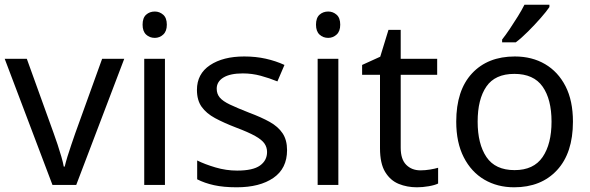

<svg xmlns="http://www.w3.org/2000/svg" viewBox="-20 -786 2509 816"><path d="M203 0 0 -536H94L208 -220Q216 -198 225 -171Q234 -144 241 -119.5Q248 -95 251 -78H255Q259 -95 266.5 -120Q274 -145 283.5 -172Q293 -199 300 -220L414 -536H508L304 0Z M638 -737Q658 -737 673.5 -723.5Q689 -710 689 -681Q689 -653 673.5 -639Q658 -625 638 -625Q616 -625 601 -639Q586 -653 586 -681Q586 -710 601 -723.5Q616 -737 638 -737ZM681 -536V0H593V-536Z M1200 -148Q1200 -70 1142 -30Q1084 10 986 10Q930 10 889.5 1Q849 -8 818 -24V-104Q850 -88 895.5 -74.5Q941 -61 988 -61Q1055 -61 1085 -82.5Q1115 -104 1115 -140Q1115 -160 1104 -176Q1093 -192 1064.5 -208Q1036 -224 983 -244Q931 -264 894 -284Q857 -304 837 -332Q817 -360 817 -404Q817 -472 872.5 -509Q928 -546 1018 -546Q1067 -546 1109.5 -536.5Q1152 -527 1189 -510L1159 -440Q1125 -454 1088 -464Q1051 -474 1012 -474Q958 -474 929.5 -456.5Q901 -439 901 -409Q901 -387 914 -371.5Q927 -356 957.5 -341.5Q988 -327 1039 -307Q1090 -288 1126 -268Q1162 -248 1181 -219.5Q1200 -191 1200 -148Z M1375 -737Q1395 -737 1410.5 -723.5Q1426 -710 1426 -681Q1426 -653 1410.5 -639Q1395 -625 1375 -625Q1353 -625 1338 -639Q1323 -653 1323 -681Q1323 -710 1338 -723.5Q1353 -737 1375 -737ZM1418 -536V0H1330V-536Z M1767 -62Q1787 -62 1808 -65.5Q1829 -69 1842 -73V-6Q1828 1 1802 5.5Q1776 10 1752 10Q1710 10 1674.5 -4.5Q1639 -19 1617 -55Q1595 -91 1595 -156V-468H1519V-510L1596 -545L1631 -659H1683V-536H1838V-468H1683V-158Q1683 -109 1706.5 -85.5Q1730 -62 1767 -62Z M2415 -269Q2415 -136 2347.5 -63Q2280 10 2165 10Q2094 10 2038.5 -22.5Q1983 -55 1951 -117.5Q1919 -180 1919 -269Q1919 -402 1986 -474Q2053 -546 2168 -546Q2241 -546 2296.5 -513.5Q2352 -481 2383.5 -419.5Q2415 -358 2415 -269ZM2010 -269Q2010 -174 2047.5 -118.5Q2085 -63 2167 -63Q2248 -63 2286 -118.5Q2324 -174 2324 -269Q2324 -364 2286 -418Q2248 -472 2166 -472Q2084 -472 2047 -418Q2010 -364 2010 -269ZM2315 -756Q2303 -738 2278 -709.5Q2253 -681 2224.5 -652.5Q2196 -624 2172 -606H2114V-618Q2129 -637 2146.5 -663Q2164 -689 2181 -716.5Q2198 -744 2209 -766H2315Z"/></svg>

Font: Noto Sans Anatolian Hieroglyphs
Style: Regular
Weight: 400
Designer: Monotype Design Team
Foundry: Monotype Imaging Inc.
Version: Version 2.001; ttfautohint (v1.8.4.7-5d5b)